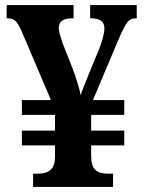

<svg xmlns="http://www.w3.org/2000/svg" viewBox="-20 -734 565 754"><path d="M110 0V-52H132Q162 -52 179 -67.5Q196 -83 196 -118V-163H66V-221H196V-283H66V-341H180L66 -609Q53 -639 42 -650.5Q31 -662 10 -662H6V-714H269V-662H262Q211 -662 211 -624Q211 -612 215.5 -597Q220 -582 226 -564L264 -468Q276 -436 284.5 -408Q293 -380 297 -360Q301 -374 309 -393.5Q317 -413 325 -434L369 -541Q378 -564 384 -585.5Q390 -607 390 -623Q390 -662 337 -662H334V-714H517V-662H512Q492 -662 480 -646.5Q468 -631 448 -585L345 -341H468V-283H338V-221H468V-163H338V-121Q338 -82 354.5 -67Q371 -52 402 -52H424V0Z"/></svg>

Font: Noto Serif Lao SemiCondensed
Style: Bold
Weight: 700
Width: 4
Designer: Monotype Design Team
Foundry: Monotype Imaging Inc.
Version: Version 2.003; ttfautohint (v1.8.4.7-5d5b)